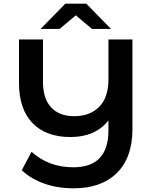

<svg xmlns="http://www.w3.org/2000/svg" viewBox="-20 -914 826 1041"><path d="M698 -700V-214Q698 -59 613.5 24Q529 107 380 107Q292 107 220 81.5Q148 56 98 9L151 -91Q244 -7 378 -7Q568 -7 568 -208V-261Q497 -171 362 -171Q229 -171 156 -247Q83 -323 83 -465V-700H213V-471Q213 -379 257.5 -331.5Q302 -284 382 -284Q467 -284 517.5 -334.5Q568 -385 568 -484V-700ZM479 -757 391 -831 303 -757H200L334 -894H448L582 -757Z"/></svg>

Font: Montserrat Alternates SemiBold
Style: Regular
Weight: 600
Designer: Julieta Ulanovsky
Foundry: Julieta Ulanovsky
Version: Version 7.200